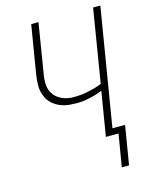

<svg xmlns="http://www.w3.org/2000/svg" viewBox="-134 -821 868 1100"><g transform="rotate(-15 300.0 -271.5)"><path d="M449 192 481 0H406L449 -262Q437 -257 425.5 -253Q414 -249 402.5 -246Q391 -243 378.5 -240Q366 -237 352 -234.5Q338 -232 327.5 -231Q317 -230 309 -230H289Q272 -230 255 -231.5Q238 -233 222 -237Q206 -241 191 -248Q176 -255 163.5 -264.5Q151 -274 140.5 -286Q130 -298 123.5 -312.5Q117 -327 112.5 -343Q108 -359 107.5 -375.5Q107 -392 108.5 -412Q110 -432 112 -444L160 -735H203L157 -452Q154 -439 152.5 -425.5Q151 -412 150.5 -398.5Q150 -385 151.5 -372Q153 -359 157 -347Q161 -335 168 -324.5Q175 -314 184 -305Q193 -296 204 -289.5Q215 -283 226.5 -278.5Q238 -274 253 -271Q268 -268 277 -268H289Q301 -268 313 -268.5Q325 -269 337.5 -270.5Q350 -272 363 -274.5Q376 -277 390.5 -280.5Q405 -284 416.5 -287Q428 -290 435 -293L456 -301L527 -735H570L455 -38H530L492 192Z"/></g></svg>

Font: Iosevka Aile XLt Obl
Style: Regular
Weight: 200
Italic angle: -9°
Designer: Belleve Invis
Foundry: Belleve Invis
Version: Version 31.1.0; ttfautohint (v1.8.4)